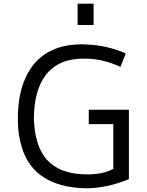

<svg xmlns="http://www.w3.org/2000/svg" viewBox="-20 -1005 790 1035"><path d="M421.4 -766.1 440.9 -765.6Q559.1 -761.2 657.7 -716.8L629.4 -644.5Q536.6 -686.5 451.2 -688.7Q365.7 -690.9 313.2 -667.7Q260.7 -644.5 227.5 -601.6Q162.6 -517.6 162.6 -361.3Q168.5 -215.8 232.4 -144.5Q309.6 -59.1 471.7 -65.4Q542 -68.4 590.8 -94.7V-335.9H458.5V-413.6H674.8V-39.6Q588.4 -2.4 491.2 7.8Q460.9 10.7 434.6 9.8Q161.1 0 97.7 -210.9Q77.1 -278.3 76.4 -346.7Q75.7 -415 83.3 -466.1Q90.8 -517.1 107.7 -562Q124.5 -606.9 151.4 -644.5Q178.2 -682.1 216.8 -709Q296.9 -766.1 421.4 -766.1ZM398.4 -985.4H484.4V-870.1H398.4Z"/></svg>

Font: Duru Sans
Style: Regular
Weight: 400
Designer: Onur Yazõcõgil
Foundry: Onur Yazõcõgil
Version: Version 1.001